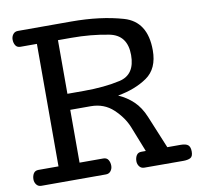

<svg xmlns="http://www.w3.org/2000/svg" viewBox="-89 -931 1071 1026"><g transform="rotate(-10 446.5 -418.5)"><path d="M365.7 -460Q477.1 -460 562 -479.2Q647 -498.5 647 -605Q647 -713.4 551.5 -732.2Q456.1 -751 347.7 -751H275.9V-460ZM765.6 -609.9Q765.6 -510.3 700.7 -465.3Q635.7 -420.4 541 -403.8Q587.4 -383.3 622.1 -350.1Q656.7 -316.9 678.7 -263.7L752 -86.4H823.7Q853 -86.4 864.7 -76.2Q876.5 -65.9 876.5 -41Q876.5 -13.7 861.8 -6.6Q847.2 0.5 824.2 0.5L612.3 0Q595.2 0 585.7 -12.5Q576.2 -24.9 576.2 -41Q576.2 -59.1 584.5 -72.8Q592.8 -86.4 611.3 -86.4H635.3L580.6 -224.6Q558.6 -279.8 509 -326.4Q459.5 -373 386.7 -373H275.9V-86.4H404.8Q423.3 -86.4 431.6 -72.8Q439.9 -59.1 439.9 -41Q439.9 -24.9 430.4 -12.5Q420.9 0 403.8 0H53.7Q36.6 0 27.1 -12.5Q17.6 -24.9 17.6 -41Q17.6 -59.1 25.9 -72.8Q34.2 -86.4 52.7 -86.4H161.6V-751H72.8Q54.2 -751 45.9 -764.4Q37.6 -777.8 37.6 -795.9Q37.6 -812 47.1 -824.5Q56.6 -836.9 73.7 -836.9H362.8Q521.5 -836.9 643.6 -801.5Q765.6 -766.1 765.6 -609.9Z"/></g></svg>

Font: Cutive
Style: Regular
Weight: 400
Designer: Vernon Adams
Version: Version 1.002